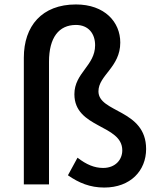

<svg xmlns="http://www.w3.org/2000/svg" viewBox="-20 -828 708 862"><path d="M448 14C566 14 636 -62 636 -159C636 -338 422 -321 422 -418C422 -490 520 -526 520 -637C520 -729 450 -808 321 -808C168 -808 87 -711 87 -569V0H200V-551C200 -659 244 -716 321 -716C377 -716 407 -677 407 -625C407 -533 314 -501 314 -405C314 -251 529 -270 529 -153C529 -111 498 -74 443 -74C404 -74 368 -89 328 -120L285 -41C334 -7 384 14 448 14Z"/></svg>

Font: Noto Sans CJK SC Medium
Style: Regular
Weight: 500
Designer: Ryoko NISHIZUKA 西塚涼子 (kana, bopomofo & ideographs); Paul D. Hunt (Latin, Greek & Cyrillic); Sandoll Communications 산돌커뮤니
Foundry: Adobe
Version: Version 2.004;hotconv 1.0.118;makeotfexe 2.5.65603